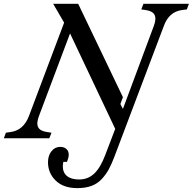

<svg xmlns="http://www.w3.org/2000/svg" viewBox="-84 -720 1004 1000"><path d="M769 -584 512.2 95.2Q497.1 135.3 482.4 162.1Q467.8 189 445.6 212.9Q423.3 236.8 392.1 248.3Q360.8 259.8 318.8 259.8Q246.6 259.8 206.3 220.7Q166 181.6 166 125Q166 90.3 184.1 67.6Q202.1 44.9 230 44.9Q248.5 44.9 261.2 55.4Q273.9 65.9 273.9 85.9Q273.9 100.6 265.1 123H246.1Q243.2 134.8 243.2 146Q243.2 179.2 265.1 197Q287.1 214.8 328.1 214.8Q374.5 214.8 407 183.8Q439.5 152.8 463.9 87.9L516.1 -48.8L280.8 -545.9L119.1 -116.2Q104.5 -78.1 114.7 -57.6Q125 -37.1 162.1 -32.2L184.1 -28.8L172.9 0H-64L-53.2 -28.8L-29.8 -32.2Q38.6 -41 66.9 -116.2L250 -602.1L192.9 -700.2H323.2L556.2 -213.9L543 -178.2L556.2 -152.8L716.8 -584Q731.4 -622.1 720.9 -642.6Q710.4 -663.1 672.9 -668L651.9 -670.9L663.1 -700.2H899.9L889.2 -670.9L865.2 -668Q795.9 -659.2 769 -584Z"/></svg>

Font: Redaction
Style: Italic
Weight: 400
Designer: Jeremy Mickel / Forest Young
Foundry: MCKL
Version: Version 2.001;hotconv 1.0.113;makeotfexe 2.5.65598 DEVELOPME